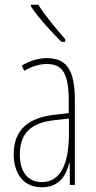

<svg xmlns="http://www.w3.org/2000/svg" viewBox="-20 -783 406 813"><path d="M142 -763H111V-756C144 -705 202 -644 240 -606H256V-617C217 -663 177 -708 142 -763ZM177 -537C143 -537 104 -525 72 -505L83 -483C120 -505 153 -512 177 -512C244 -512 271 -475 271 -355V-304L210 -297C100 -284 38 -234 38 -129C38 -57 73 10 157 10C233 10 261 -43 273 -93H275L276 0H297V-358C297 -489 261 -537 177 -537ZM209 -274 272 -281V-220C272 -97 241 -12 157 -12C99 -12 64 -54 64 -129C64 -217 110 -263 209 -274Z"/></svg>

Font: Noto Sans Devanagari UI ExtraCondensed Thin
Style: Regular
Weight: 100
Width: 2
Designer: Jelle Bosma - Monotype Design Team
Foundry: Monotype Imaging Inc.
Version: Version 2.004